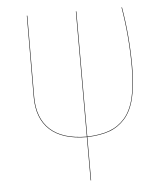

<svg xmlns="http://www.w3.org/2000/svg" viewBox="-51 -563 698 800"><g transform="rotate(-5 297.5 -163.5)"><path d="M509.8 -266.1Q509.8 -188 496.8 -135.3Q483.9 -82.5 456.3 -51.5Q428.7 -20.5 390.9 -6.8Q353 6.8 297.9 8.8V189.9H295.9V8.8Q193.8 8.3 141.8 -39.3Q89.8 -86.9 89.8 -176.8L90.8 -517.1H92.8L91.8 -176.8Q91.8 -87.9 143.1 -40.8Q194.3 6.3 295.9 6.8V-517.1H297.9V6.8Q353 4.9 390.6 -8.8Q428.2 -22.5 455.3 -53.2Q482.4 -84 495.1 -136.2Q507.8 -188.5 507.8 -266.1Q507.8 -394 486.8 -517.1H488.8Q509.8 -394 509.8 -266.1Z"/></g></svg>

Font: Fira Sans Compressed Two
Style: Regular
Weight: 100
Width: 1
Designer: Carrois Corporate & Edenspiekermann AG
Foundry: Carrois Corporate GbR & Edenspiekermann AG
Version: Version 4.203;PS 004.203;hotconv 1.0.88;makeotf.lib2.5.64775